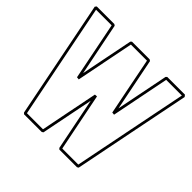

<svg xmlns="http://www.w3.org/2000/svg" viewBox="-207 -1099 1332 1332"><g transform="rotate(45 459.0 -433.0)"><path d="M23.4 -876H195.8Q198.2 -874 200.9 -872.6Q203.6 -871.1 206.1 -869.1L283.7 -482.4Q302.7 -579.1 322 -675Q341.3 -771 360.4 -867.7Q362.8 -870.1 364.7 -871.8Q366.7 -873.5 369.1 -876H542.5Q544.9 -874 547.6 -872.6Q550.3 -871.1 552.7 -869.1Q572.3 -772.5 591.3 -676.3Q610.4 -580.1 629.9 -482.9Q648.9 -579.6 668.2 -675.3Q687.5 -771 706.5 -867.7Q709 -870.1 710.9 -871.8Q712.9 -873.5 715.3 -876H888.7L898.9 -862.8Q855.5 -646.5 812 -429.9Q768.6 -213.4 725.6 3.4Q723.1 4.9 720.5 6.3Q717.8 7.8 715.3 9.8H542.5Q540 7.3 538.1 5.6Q536.1 3.9 533.7 1.5Q514.2 -95.2 495.1 -190.9Q476.1 -286.6 456.5 -383.3Q437 -286.1 418 -189.9Q398.9 -93.8 379.4 3.4Q377 4.9 374.3 6.3Q371.6 7.8 369.1 9.8H195.8Q193.4 7.3 191.4 5.6Q189.5 3.9 187 1.5Q144 -214.8 100.8 -431.4Q57.6 -647.9 14.6 -864.7ZM36.1 -856.4Q78.6 -643.6 120.1 -433.1Q161.6 -222.7 204.6 -9.8H362.3Q383.3 -116.7 404.3 -222.2Q425.3 -327.6 446.8 -434.6L465.8 -436Q487.3 -328.6 508.5 -222.9Q529.8 -117.2 551.3 -9.8H708.5Q751 -222.7 793 -433.1Q835 -643.6 877.9 -856.4H724.1Q702.6 -749 681.6 -643.1Q660.6 -537.1 639.2 -429.7Q634.3 -430.7 629.6 -430.9Q625 -431.2 620.1 -431.6Q598.6 -538.6 577.6 -644Q556.6 -749.5 535.6 -856.4H377.9Q356.4 -749 335.4 -643.1Q314.5 -537.1 293 -429.7Q288.1 -430.7 283.4 -430.9Q278.8 -431.2 273.9 -431.6L189 -856.4Z"/></g></svg>

Font: Preussische VI 9 Linie
Style: Regular
Weight: 400
Designer: Peter Wiegel
Foundry: Peter Wiegel
Version: Version 1.000 2009 initial release